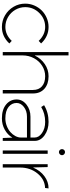

<svg xmlns="http://www.w3.org/2000/svg" viewBox="608 -1326 728 1983"><g transform="rotate(90 971.5 -335.0)"><path d="M258.8 -473.1Q357.4 -473.1 429.2 -396L402.8 -371.1Q339.4 -438 258.8 -438Q174.3 -438 114.3 -377Q54.2 -315.9 54.2 -231.9Q54.2 -176.8 81.8 -129.6Q109.4 -82.5 156.5 -54.7Q203.6 -26.9 258.8 -26.9Q340.3 -26.9 402.8 -92.8L429.2 -67.9Q357.9 8.8 258.8 8.8Q193.8 8.8 138.4 -23.7Q83 -56.2 50.5 -111.6Q18.1 -167 18.1 -231.9Q18.1 -280.8 37.1 -325.2Q56.2 -369.6 88.4 -402.1Q120.6 -434.6 165.3 -453.9Q210 -473.1 258.8 -473.1Z M518.1 -679.2H552.7V-332H554.7Q585.9 -396 643.1 -434.6Q700.2 -473.1 768.1 -473.1Q849.1 -473.1 897.5 -429.9Q945.8 -386.7 945.8 -312V0H909.7V-312Q909.7 -372.1 871.8 -405Q834 -438 768.1 -438Q710 -438 660.4 -407Q610.8 -376 581.8 -322.3Q552.7 -268.6 552.7 -205.1V0H518.1Z M1203.6 8.8Q1112.3 8.8 1060.1 -34.2Q1007.8 -77.1 1007.8 -143.1Q1007.8 -203.1 1060.3 -244.6Q1112.8 -286.1 1185.5 -286.1H1400.9V-330.1Q1400.9 -373 1354 -405.5Q1307.1 -438 1239.7 -438Q1152.8 -438 1085.9 -397L1066.9 -426.8Q1142.6 -473.1 1239.7 -473.1Q1319.8 -473.1 1377.7 -431.9Q1435.5 -390.6 1435.5 -330.1V0H1405.8L1401.9 -98.1H1400.9Q1372.1 -49.3 1319.3 -20.3Q1266.6 8.8 1203.6 8.8ZM1203.6 -26.9Q1243.7 -26.9 1281 -41.3Q1318.4 -55.7 1344.2 -78.4Q1370.1 -101.1 1385.5 -129.9Q1400.9 -158.7 1400.9 -187V-250H1185.5Q1125.5 -250 1084.7 -218Q1043.9 -186 1043.9 -143.1Q1043.9 -92.8 1085.2 -59.8Q1126.5 -26.9 1203.6 -26.9Z M1534.7 -463.9H1569.3V0H1534.7ZM1529.5 -589.6Q1520.5 -599.1 1520.5 -611.8Q1520.5 -624.5 1529.5 -633.8Q1538.6 -643.1 1551.3 -643.1Q1564 -643.1 1573.7 -633.8Q1583.5 -624.5 1583.5 -611.8Q1583.5 -599.1 1573.7 -589.6Q1564 -580.1 1551.3 -580.1Q1538.6 -580.1 1529.5 -589.6Z M1676.3 -463.9H1706.1L1710 -314.9H1711.9Q1742.2 -386.7 1799.8 -429.9Q1857.4 -473.1 1926.3 -473.1L1921.9 -437Q1834.5 -434.6 1772.7 -359.6Q1710.9 -284.7 1710.9 -179.2V0H1676.3Z"/></g></svg>

Font: RawengulkSans
Style: Regular
Weight: 500
Designer: gluk (gluksza@wp.pl)
Foundry: gluk (gluksza@wp.pl)
Version: Version 0.94